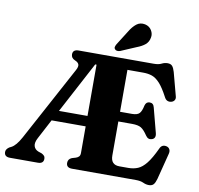

<svg xmlns="http://www.w3.org/2000/svg" viewBox="-99 -1026 1182 1143"><g transform="rotate(10 491.5 -454.0)"><path d="M443.5 -101.5V-262.5H237.5L175 -144Q159 -114 165 -94Q171 -74 193 -65.5L212.5 -59Q223 -54 229 -47.2Q235 -40.5 235 -29.5Q235 0 200.5 0H32Q-2.5 0 -2.5 -29.5Q-2.5 -46 17 -59.5L30 -66Q57 -80 86 -133L328.5 -582.5Q341 -605 336.5 -617.8Q332 -630.5 313.5 -638Q289 -648 289 -670.5Q289 -700 324 -700H778Q807 -700 824 -708.8Q841 -717.5 859 -717.5Q878 -717.5 887.2 -707Q896.5 -696.5 903.5 -672.5L941 -531.5Q945 -517.5 938.5 -507.8Q932 -498 919 -495Q907 -492 896 -496.8Q885 -501.5 877.5 -517Q850 -569 826.5 -594.8Q803 -620.5 779.2 -628.8Q755.5 -637 725.5 -637H630V-383.5H702Q734 -383.5 746.8 -397Q759.5 -410.5 766.5 -445Q773 -469 794 -469Q817 -469.5 823 -444L862 -295Q869.5 -264 845 -256Q823 -248.5 808 -270Q786 -303 767.8 -314Q749.5 -325 713 -325H630V-119Q630 -63 682.5 -63H736Q768 -63 793.8 -73.8Q819.5 -84.5 844.2 -115.5Q869 -146.5 897.5 -207.5Q909 -235 937 -229.5Q951 -226.5 957.2 -215.2Q963.5 -204 959 -187L918.5 -28.5Q912 -5 902.5 5.8Q893 16.5 874 16.5Q856.5 16.5 839 8.2Q821.5 0 792.5 0H407.5Q372.5 0 372.5 -29.5Q372.5 -52.5 395 -62L418.5 -69Q430.5 -73 437 -80.2Q443.5 -87.5 443.5 -101.5ZM435.5 -635.5 271 -325.5H443.5V-635.5ZM593.5 -861.5Q612.5 -893.5 634.8 -910.8Q657 -928 686.5 -922Q713.5 -916 726.5 -894.2Q739.5 -872.5 734.5 -850Q730 -823.5 711 -807.5Q692 -791.5 660 -779.5L567.5 -740Q559 -737 550 -737.8Q541 -738.5 536 -745Q530.5 -751.5 532.5 -759.5Q534.5 -767.5 539.5 -776Z"/></g></svg>

Font: Fraunces 72pt S050
Style: Bold
Weight: 700
Version: Version 1.000; ttfautohint (v1.8.3)